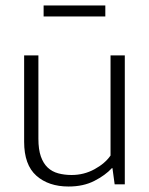

<svg xmlns="http://www.w3.org/2000/svg" viewBox="-20 -672 543 700"><path d="M383 -470H435V0H398L390 -59H388Q364 -33 324 -12.5Q284 8 230 8Q157 8 112.5 -31.5Q68 -71 68 -155V-470H120V-166Q120 -127 129 -101.5Q138 -76 154 -61Q170 -46 192.5 -40Q215 -34 241 -34Q286 -34 324.5 -55Q363 -76 383 -105ZM364 -652V-612H139V-652Z"/></svg>

Font: Mukta Malar ExtraLight
Style: Regular
Weight: 275
Designer: Aadarsh Rajan, Girish Dalvi, Yashodeep Gholap
Foundry: Ek Type
Version: Version 2.538;PS 1.000;hotconv 16.6.51;makeotf.lib2.5.65220;